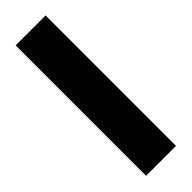

<svg xmlns="http://www.w3.org/2000/svg" viewBox="2 -115 430 430"><g transform="rotate(45 216.5 99.5)"><path d="M9.8 146.5V51.8H422.9V146.5Z"/></g></svg>

Font: Reddit Sans Condensed ExtraBold
Style: Regular
Weight: 800
Designer: Stephen Hutchings
Foundry: Reddit
Version: Version 1.014